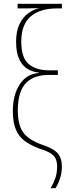

<svg xmlns="http://www.w3.org/2000/svg" viewBox="-20 -780 363 1002"><path d="M244 202Q258 179 268 151.5Q278 124 278 90Q278 67 271.5 50.5Q265 34 245.5 21Q226 8 187 -4Q141 -21 110 -43.5Q79 -66 63 -103.5Q47 -141 47 -200Q47 -286 83.5 -340.5Q120 -395 183 -399V-401Q152 -404 125 -419.5Q98 -435 81 -469.5Q64 -504 64 -563Q64 -617 81.5 -653.5Q99 -690 127 -710.5Q155 -731 185 -738Q152 -737 140.5 -736.5Q129 -736 113 -736H72V-760H303V-736H276Q189 -736 140 -694Q91 -652 91 -563Q91 -478 130 -445.5Q169 -413 236 -413H282V-389H236Q156 -389 115 -346Q74 -303 73 -208Q72 -133 99 -92Q126 -51 199 -25Q258 -6 280.5 19.5Q303 45 303 90Q303 147 270 202Z"/></svg>

Font: Noto Sans ExtraCondensed Thin
Style: Regular
Weight: 100
Width: 2
Designer: Monotype Design Team
Foundry: Monotype Imaging Inc.
Version: Version 2.013; ttfautohint (v1.8.4.7-5d5b)